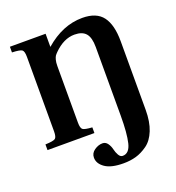

<svg xmlns="http://www.w3.org/2000/svg" viewBox="-165 -837 1105 1208"><g transform="rotate(-20 388.0 -232.5)"><path d="M33 0V-38Q87 -40 99.5 -49.5Q112 -59 112 -97V-595Q112 -633 99.5 -642.5Q87 -652 33 -654V-692H272V-604Q390 -707 522 -707Q617 -707 658.5 -651.5Q700 -596 700 -486V-27Q700 53 677.5 109Q655 165 616.5 192.5Q578 220 539.5 231Q501 242 456 242Q373 242 332 213.5Q291 185 291 145Q291 115 317.5 96.5Q344 78 372 78Q393 78 406 96.5Q419 115 424 137Q429 159 439.5 177.5Q450 196 466 196Q510 196 525 134Q540 72 540 -47V-506Q540 -569 516 -597Q492 -625 440 -625Q368 -625 302 -559Q291 -548 286 -540.5Q281 -533 276.5 -516.5Q272 -500 272 -475V-97Q272 -60 284.5 -50.5Q297 -41 347 -38V0Z"/></g></svg>

Font: Heuristica
Style: Bold
Weight: 700
Version: Version 1.0.2